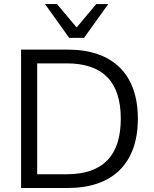

<svg xmlns="http://www.w3.org/2000/svg" viewBox="-20 -939 767 959"><path d="M85.3 0H318.6C542.2 0 668.6 -122.5 668.6 -346.1C668.6 -569.6 542.2 -691.2 318.6 -691.2H85.3ZM312.7 -68.6H165.7V-622.5H312.7C494.1 -622.5 583.3 -530.4 583.3 -346.1C583.3 -161.8 494.1 -68.6 312.7 -68.6ZM325.5 -750H400L520.6 -918.6H460.8L362.7 -802L264.7 -918.6H204.9Z"/></svg>

Font: LL Pando Sans
Style: Regular
Weight: 400
Designer: Joshua Smith
Foundry: Joshua Smith
Version: Version 1.000;Glyphs 3.2.1 (3258)